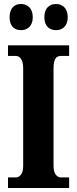

<svg xmlns="http://www.w3.org/2000/svg" viewBox="-20 -941 384 961"><path d="M261 -790C289 -790 319 -807 319 -855C319 -903 289 -921 261 -921C230 -921 202 -903 202 -855C202 -807 230 -790 261 -790ZM85 -790C114 -790 144 -807 144 -855C144 -903 114 -921 85 -921C55 -921 28 -903 28 -855C28 -807 55 -790 85 -790ZM20 0H326V-53H285C266 -53 248 -70 248 -110V-600C248 -647 262 -661 285 -661H326V-714H20V-661H59C76 -661 96 -647 96 -601V-109C96 -67 76 -53 59 -53H20Z"/></svg>

Font: Noto Serif Lao ExtraCondensed ExtraBold
Style: Regular
Weight: 800
Width: 2
Designer: Monotype Design Team
Foundry: Monotype Imaging Inc.
Version: Version 2.003